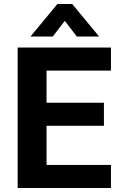

<svg xmlns="http://www.w3.org/2000/svg" viewBox="-20 -937 611 957"><path d="M68 0ZM68 -700H533V-585H212V-425H498V-310H212V-115H533V0H68ZM266 -917H340L474 -755H363L303 -833L243 -755H132Z"/></svg>

Font: Sarabun
Style: Bold
Weight: 700
Designer: Suppakit Chalermlarp | Katatrad Co.,Ltd.
Foundry: Cadson Demak Co.,Ltd.
Version: Version 1.000; ttfautohint (v1.6)